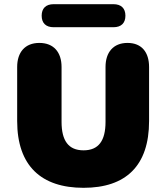

<svg xmlns="http://www.w3.org/2000/svg" viewBox="-20 -885 794 917"><path d="M379 12C581 12 692 -93 692 -307V-565C692 -635 657 -680 589 -680C521 -680 484 -635 484 -565V-303C484 -213 451 -167 379 -167C307 -167 274 -213 274 -303V-565C274 -635 237 -680 168 -680C99 -680 62 -635 62 -565V-307C62 -93 177 12 379 12ZM236 -755H522C559 -755 579 -775 579 -810C579 -845 559 -865 522 -865H236C199 -865 179 -845 179 -810C179 -775 199 -755 236 -755Z"/></svg>

Font: SN Pro Black
Style: Regular
Weight: 900
Designer: Tobias Whetton
Foundry: Supernotes
Version: Version 1.001;Glyphs 3.2 (3249)